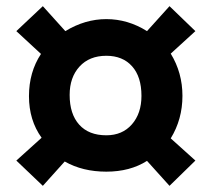

<svg xmlns="http://www.w3.org/2000/svg" viewBox="-20 -604 691 623"><path d="M572 -293Q572 -217 534 -155L614 -83L530 -1L457 -82Q402 -47 325 -47Q248 -47 190 -80L119 -1L33 -83L115 -157Q74 -214 74 -292Q74 -370 113 -429L33 -503L119 -584L192 -503Q256 -542 325 -542Q395 -542 457 -503L530 -584L614 -503L534 -430Q572 -368 572 -293ZM439 -293Q439 -355 408.5 -389Q378 -423 325 -423Q270 -423 238 -388Q206 -353 206 -296Q206 -234 237 -199.5Q268 -165 325 -165Q377 -165 408 -200.5Q439 -236 439 -293Z"/></svg>

Font: Lalezar
Style: Bold
Weight: 700
Designer: Borna Izadpanah
Foundry: Borna Izadpanah
Version: Version 1.003;January 24, 2021;FontCreator 13.0.0.2683 64-bi